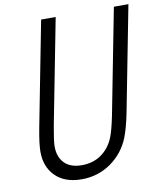

<svg xmlns="http://www.w3.org/2000/svg" viewBox="-98 -995 908 1083"><g transform="rotate(-10 356.0 -453.5)"><path d="M281.9 10.4Q186.2 10.4 132.5 -42.6Q78.8 -95.7 78.8 -182.3Q78.8 -227.2 95.1 -313.8L212.2 -916.7H295.6L178.4 -313.8Q162.8 -229.2 162.8 -198.6Q162.8 -138 196.9 -102.9Q231.1 -67.7 296.9 -67.7Q362 -67.7 409.5 -101.9Q457 -136.1 480.5 -195.3Q495.4 -233.7 511.7 -313.8L628.9 -916.7H712.2L595.1 -313.8Q578.1 -229.2 557.9 -177.7Q524.1 -93.8 450.2 -41.7Q376.3 10.4 281.9 10.4Z"/></g></svg>

Font: Monoid
Style: Italic
Weight: 400
Width: 4
Italic angle: -11°
Monospace: yes
Version: Version 0.61